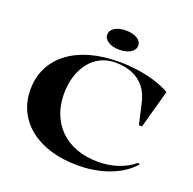

<svg xmlns="http://www.w3.org/2000/svg" viewBox="-159 -1094 1277 1270"><g transform="rotate(20 479.5 -459.0)"><path d="M903 -131Q857 -80 796 -48Q735 -16 664.5 -0.5Q594 15 519 15Q415 15 330 -10Q245 -35 183 -83Q121 -131 87.5 -198.5Q54 -266 54 -351Q54 -436 88 -504.5Q122 -573 186 -622Q250 -671 340.5 -697Q431 -723 543 -723Q621 -723 689 -712Q757 -701 812.5 -682.5Q868 -664 905 -641L831 -373H809L776 -518Q762 -582 728.5 -624Q695 -666 643.5 -688Q592 -710 523 -710Q466 -710 419.5 -687Q373 -664 340.5 -622.5Q308 -581 290 -524.5Q272 -468 272 -400Q272 -324 296.5 -260.5Q321 -197 368 -150.5Q415 -104 483 -78.5Q551 -53 637 -53Q711 -53 776.5 -75Q842 -97 890 -138ZM516 -933Q564 -933 594.5 -914.5Q625 -896 625 -866Q625 -836 594.5 -817Q564 -798 516 -798Q468 -798 437.5 -817Q407 -836 407 -866Q407 -896 437.5 -914.5Q468 -933 516 -933Z"/></g></svg>

Font: Kalnia SemiExpanded Medium
Style: Regular
Weight: 500
Width: 6
Designer: Frida Medrano
Foundry: Frida Medrano
Version: Version 1.105